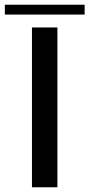

<svg xmlns="http://www.w3.org/2000/svg" viewBox="-50 -791 377 811"><path d="M85 0H192.5V-675H85ZM-29.5 -729.5H307.5V-771H-29.5Z"/></svg>

Font: Anybody SemiExpanded
Style: Regular
Weight: 400
Width: 6
Designer: Tyler Finck
Foundry: Etcetera Type Company
Version: Version 1.113;gftools[0.9.25]